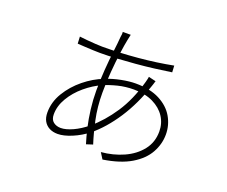

<svg xmlns="http://www.w3.org/2000/svg" viewBox="-113 -826 1226 1038"><g transform="rotate(20 500.0 -307.0)"><path d="M475 -650Q474 -645 472 -635.5Q470 -626 468 -617Q462 -588 455 -537Q448 -486 443 -424.5Q438 -363 438 -303Q438 -222 453.5 -150Q469 -78 487 -23L450 -11Q438 -49 427 -96.5Q416 -144 409.5 -197.5Q403 -251 403 -303Q403 -362 407.5 -423Q412 -484 418.5 -536Q425 -588 427 -619Q429 -628 429.5 -637Q430 -646 429 -650ZM352 -537Q451 -537 556 -546.5Q661 -556 753 -574L755 -536Q709 -529 657.5 -522.5Q606 -516 552.5 -511.5Q499 -507 448 -504Q397 -501 352 -501Q337 -501 312 -502Q287 -503 262.5 -504.5Q238 -506 222 -507L220 -547Q235 -545 261.5 -542.5Q288 -540 314 -538.5Q340 -537 352 -537ZM687 -460Q686 -457 684.5 -452.5Q683 -448 681.5 -442.5Q680 -437 678 -432Q639 -315 581 -226.5Q523 -138 455 -82Q414 -50 367.5 -30.5Q321 -11 286 -11Q259 -11 238.5 -21.5Q218 -32 206.5 -52Q195 -72 195 -102Q195 -162 228 -216.5Q261 -271 312.5 -313Q364 -355 421 -377Q463 -394 509 -403Q555 -412 591 -412Q674 -412 729 -383.5Q784 -355 811 -308.5Q838 -262 838 -208Q838 -153 810 -102.5Q782 -52 721 -15.5Q660 21 562 36L540 1Q609 -5 668 -31.5Q727 -58 763 -103.5Q799 -149 799 -211Q799 -258 774.5 -295.5Q750 -333 704 -355.5Q658 -378 593 -378Q545 -378 501 -367Q457 -356 423 -341Q375 -320 330.5 -282.5Q286 -245 258.5 -198.5Q231 -152 231 -104Q231 -74 248.5 -60.5Q266 -47 291 -47Q320 -47 359.5 -65Q399 -83 439 -116Q502 -169 554.5 -248Q607 -327 638 -438Q639 -442 640.5 -448Q642 -454 643.5 -460.5Q645 -467 645 -470Z"/></g></svg>

Font: Noto Sans JP ExtraLight
Style: Regular
Weight: 250
Designer: Ryoko NISHIZUKA  (kana, bopomofo & ideographs); Paul D. Hunt (Latin, Greek & Cyrillic); Sandoll Communications , Soo-you
Foundry: Adobe
Version: Version 2.004-H2;hotconv 1.0.118;makeotfexe 2.5.65603